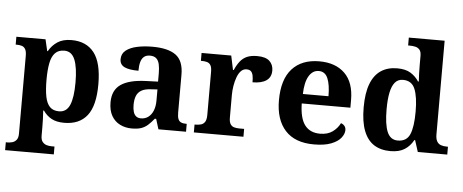

<svg xmlns="http://www.w3.org/2000/svg" viewBox="-59 -910 3107 1289"><g transform="rotate(5 1494.5 -265.5)"><path d="M12.8 229V176H24.8Q39.7 176 56.2 171.5Q72.7 167.1 84.2 153.1Q95.8 139 95.8 110.9V-412.7Q95.8 -443.8 87.2 -458.6Q78.6 -473.4 63.9 -478.2Q49.2 -483 30.1 -483H21.7V-536H218.2L236.3 -458.2H240.3Q262.1 -497.2 298.7 -521.6Q335.3 -546 393.3 -546Q492.9 -546 545.4 -478.6Q597.9 -411.3 597.9 -266.1Q597.9 -121.1 545.7 -54.7Q493.4 11.7 391.5 11.7Q338.8 11.7 305.2 -7Q271.6 -25.7 249.6 -58.3H244.4Q246.4 -31.6 247.4 -2Q248.4 27.6 248.4 53V110.7Q248.4 139.1 260.2 153Q272 167 288.5 171.5Q304.9 176 318.8 176H340.9V229ZM350 -62.1Q400.4 -62.1 422.2 -112.4Q444 -162.7 444 -264.8Q444 -364.8 422.5 -417.9Q400.9 -471 351.3 -471Q311.5 -471 289 -447.4Q266.4 -423.8 257.4 -378.1Q248.4 -332.3 248.4 -266.1Q248.4 -197.7 257.4 -152.3Q266.4 -106.9 288.6 -84.5Q310.8 -62.1 350 -62.1Z M846.5 10Q803.1 10 767.3 -7.8Q731.5 -25.6 710.6 -61.8Q689.8 -98 689.8 -153.1Q689.8 -234.6 745.3 -273.2Q800.9 -311.7 914 -315.8L995.6 -318.8V-374.2Q995.6 -410.7 989.8 -435.9Q984.1 -461.1 969.1 -474.5Q954 -487.9 926.5 -487.9Q901.1 -487.9 886 -475Q871 -462.2 864.5 -438.3Q858 -414.4 858 -380Q794.5 -380 763.1 -395.4Q731.8 -410.8 731.8 -446.9Q731.8 -484.1 759.8 -506.4Q787.9 -528.7 834.8 -538.8Q881.8 -548.9 937.9 -548.9Q1043.2 -548.9 1095.7 -510.8Q1148.1 -472.6 1148.1 -379.1V-123.9Q1148.1 -96.4 1153.9 -81.1Q1159.6 -65.8 1173 -59.4Q1186.4 -53 1208.4 -53H1212V0H1025.9L1004.7 -68.6H995.6Q974 -41.8 954.3 -24.3Q934.6 -6.9 909.8 1.6Q885 10 846.5 10ZM901.9 -63Q930.8 -63 951.9 -78.9Q973 -94.7 984.6 -123.6Q996.1 -152.5 996.1 -191V-266.2L951.2 -263.2Q911.1 -261.2 888.2 -247.6Q865.2 -234.1 855.3 -209.6Q845.4 -185.1 845.4 -149.1Q845.4 -121 851.5 -101.6Q857.6 -82.3 870.2 -72.7Q882.9 -63 901.9 -63Z M1264.7 0V-53H1268.8Q1291.8 -53 1308.6 -58Q1325.3 -63 1334.9 -78.5Q1344.4 -94 1344.4 -125V-415Q1344.4 -445 1335.8 -459.5Q1327.2 -474 1311.3 -478.5Q1295.5 -483 1273.5 -483H1269.9V-536H1469.7L1489.9 -440.5H1494.9Q1510.2 -475.7 1529.2 -499.8Q1548.3 -524 1575.6 -535.9Q1602.9 -547.7 1644 -547.7Q1701.4 -547.7 1727.3 -523.2Q1753.2 -498.7 1753.2 -459.7Q1753.2 -414.2 1720.4 -391.8Q1687.6 -369.5 1627.7 -369.5Q1627.7 -397.5 1623.9 -415.7Q1620 -433.8 1610 -443.3Q1599.9 -452.7 1580.5 -452.7Q1558.3 -452.7 1542.5 -436Q1526.7 -419.2 1516.9 -391.8Q1507 -364.5 1502 -333.2Q1497 -302 1497 -273V-120Q1497 -91 1506.2 -76.5Q1515.4 -62 1531.3 -57.5Q1547.2 -53 1566.8 -53H1598.9V0Z M2074.1 10Q1946 10 1880.4 -62.3Q1814.9 -134.6 1814.9 -265.2Q1814.9 -405.7 1879.8 -477.3Q1944.8 -548.9 2063 -548.9Q2172.2 -548.9 2234.6 -488Q2297.1 -427.2 2297.1 -308.2V-256.9H1969.3Q1971.3 -156.6 2006.5 -110.9Q2041.7 -65.2 2109 -65.2Q2160.4 -65.2 2193.5 -89.3Q2226.5 -113.4 2243.3 -147.9Q2257.3 -143.8 2267.1 -132.5Q2276.8 -121.1 2276.8 -104.1Q2276.8 -78.3 2256.1 -51.8Q2235.3 -25.3 2190.8 -7.7Q2146.3 10 2074.1 10ZM2143.9 -320.8Q2143.9 -397.3 2125.8 -440.6Q2107.6 -483.9 2065 -483.9Q2023.4 -483.9 1998.4 -442.1Q1973.4 -400.4 1971.3 -320.8Z M2589.9 10Q2524.1 10 2478.7 -19Q2433.3 -48 2409.5 -109.5Q2385.7 -171 2385.7 -267Q2385.7 -364 2409.5 -425.8Q2433.3 -487.6 2478.5 -517.7Q2523.7 -547.7 2587.9 -547.7Q2644.2 -547.7 2678.4 -526.4Q2712.6 -505.1 2734 -471.9H2739.4Q2737.6 -495.8 2736.7 -526.6Q2735.8 -557.3 2735.8 -584.2V-644.8Q2735.8 -672.4 2724.5 -685.8Q2713.3 -699.1 2695 -703.1Q2676.7 -707 2654.8 -707H2646.9V-760H2888.3V-129.1Q2888.3 -99 2897.8 -82.2Q2907.3 -65.5 2924.3 -59.3Q2941.4 -53 2964.5 -53H2972.5V0H2774L2749 -77.8H2743.9Q2721.9 -37 2685.3 -13.5Q2648.7 10 2589.9 10ZM2632.8 -65Q2692.3 -65 2714 -115.2Q2735.8 -165.4 2735.8 -268.7Q2735.8 -367.5 2714 -420.7Q2692.3 -473.9 2632.8 -473.9Q2599.6 -473.9 2579.3 -450Q2559 -426.1 2549.6 -380.3Q2540.1 -334.5 2540.1 -267.6Q2540.1 -166.4 2561.4 -115.7Q2582.7 -65 2632.8 -65Z"/></g></svg>

Font: Noto Serif Sinhala
Style: Regular
Weight: 400
Designer: Jelle Bosma - Monotype Design Team
Foundry: Monotype Imaging Inc.
Version: Version 2.006